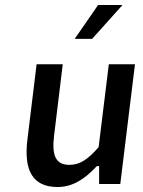

<svg xmlns="http://www.w3.org/2000/svg" viewBox="-20 -739 576 771"><path d="M211 12C272 12 320 -20 367 -70L369 -72H378V0H463L522 -481H417L376 -148L375 -147C333 -99 301 -77 259 -77C206 -77 187 -111 197 -193L232 -481H127L90 -178C75 -55 111 12 211 12ZM374 -719 280 -583H350L472 -719Z"/></svg>

Font: Falling Sky
Style: LightObl
Weight: 400
Designer: Paul D. Hunt
Foundry: Adobe Systems Incorporated
Version: Version 1.02